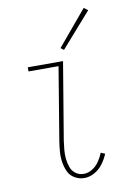

<svg xmlns="http://www.w3.org/2000/svg" viewBox="-86 -806 604 869"><g transform="rotate(-10 216.0 -371.5)"><path d="M231 8Q255 8 278 -5Q301 -18 316.5 -39Q332 -60 342 -84L323 -92Q315 -72 302.5 -53.5Q290 -35 271 -23Q252 -11 231 -11Q210 -11 194 -23Q178 -35 171.5 -54Q165 -73 163 -93Q161 -113 163 -134Q165 -155 168 -176L227 -530H65V-511H203L148 -179Q144 -154 142 -130Q140 -106 143.5 -82Q147 -58 156.5 -37Q166 -16 186.5 -4Q207 8 231 8ZM240 -579 379 -737 361 -751 226 -590Z"/></g></svg>

Font: Iosevka Sparkle Thin
Style: Italic
Weight: 100
Italic angle: -9°
Designer: Belleve Invis
Foundry: Belleve Invis
Version: Version 4.5.0; ttfautohint (v1.8.3)